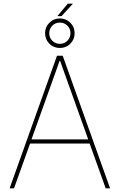

<svg xmlns="http://www.w3.org/2000/svg" viewBox="-20 -1033 656 1053"><path d="M32.7 0ZM583.8 0H559.7L471.6 -245.7H144.9L56.8 0H32.7L292.6 -727.3H323.9ZM463.8 -268.5 309.7 -698.9H306.8L152.7 -268.5ZM308.2 -769.9Q274.1 -769.9 250.7 -793.3Q227.3 -816.8 227.3 -850.9Q227.3 -884.9 250.7 -908.4Q274.1 -931.8 308.2 -931.8Q342.3 -931.8 365.8 -908.4Q389.2 -884.9 389.2 -850.9Q389.2 -816.8 365.8 -793.3Q342.3 -769.9 308.2 -769.9ZM308.2 -792.6Q333.1 -792.6 349.8 -809.7Q366.5 -827.1 366.5 -850.9Q366.5 -875.7 349.4 -892.4Q332 -909.1 308.2 -909.1Q283 -909.1 266.7 -892Q250 -874.6 250 -850.9Q250 -825.6 267 -809.3Q284.4 -792.6 308.2 -792.6ZM317.5 -944.6H294.7L351.6 -1012.8H380Z"/></svg>

Font: Linik Sans Thin
Style: Regular
Weight: 100
Designer: Fonts by Rasmus Andersson / Changes by Cristiano Sobral with parts from Marc Monis
Foundry: rsms
Version: Version 3.020; ttfautohint (v1.6)